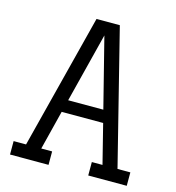

<svg xmlns="http://www.w3.org/2000/svg" viewBox="-111 -845 862 939"><g transform="rotate(15 320.5 -375.0)"><path d="M409 -330 320 -682 231 -330ZM616 -68V0H421V-68H475L425 -267H215L165 -68H220V0H25V-68H88L262 -750H380L551 -68Z"/></g></svg>

Font: Kelly Slab
Style: Regular
Weight: 400
Designer: Denis Masharov
Foundry: Denis Masharov
Version: Version 1.001